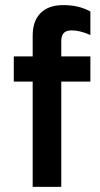

<svg xmlns="http://www.w3.org/2000/svg" viewBox="-20 -732 392 752"><path d="M108 0V-412.5H34V-511H108V-592Q108 -650 139 -681Q170 -712 228 -712Q258.5 -712 284.2 -706Q310 -700 334 -687V-595Q313 -604 295.2 -608.5Q277.5 -613 261 -613Q240 -613 230 -603Q220 -593 220 -570.5V-511H334V-412.5H220V0Z"/></svg>

Font: Overpass SemiBold
Style: Regular
Weight: 600
Designer: Delve Withrington, Dave Bailey, Thomas Jockin
Foundry: Delve Fonts LLC
Version: Version 4.000